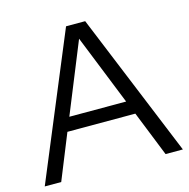

<svg xmlns="http://www.w3.org/2000/svg" viewBox="-104 -800 886 901"><g transform="rotate(-15 339.5 -350.0)"><path d="M4 0 295 -700H388L675 0H591L503 -220H173L84 0ZM200 -286H476L339 -628Z"/></g></svg>

Font: Red Hat Display
Style: Regular
Weight: 400
Designer: Pentagram / MCKL
Foundry: Pentagram / MCKL
Version: Version 1.003; Red Hat Display